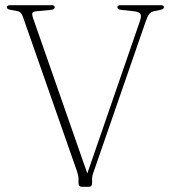

<svg xmlns="http://www.w3.org/2000/svg" viewBox="-20 -720 660 740"><path d="M432.5 -691.5Q432.5 -700 444.5 -700H599.5Q612 -700 612 -692Q612 -685 598 -682L572.5 -676.5Q562 -674 555.2 -665.8Q548.5 -657.5 542 -638.5L340.5 -56.5Q338 -50.5 336.5 -44Q335 -37.5 335 -30.5V-16Q335 0 324 0H295.5Q282.5 0 282.5 -16V-30.5Q282.5 -43 276.5 -60.5L68 -656Q61.5 -674.5 48 -677L20.5 -682Q6.5 -685 6.5 -691.5Q6.5 -700 19 -700H179Q191 -700 191 -691.5Q191 -683.5 177 -682L119 -676.5Q107.5 -675 105 -670Q102.5 -665 107.5 -650L316.5 -51.5L518.5 -636.5Q526 -657 521.5 -665.5Q517 -674 497 -676.5L446.5 -682Q432.5 -683.5 432.5 -691.5Z"/></svg>

Font: Fraunces 72pt Soft Thin
Style: Regular
Weight: 100
Version: Version 1.000;[b76b70a41]